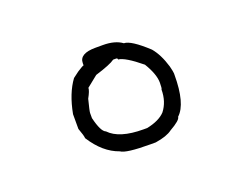

<svg xmlns="http://www.w3.org/2000/svg" viewBox="-57 -1011 614 479"><g transform="rotate(-20 250.0 -771.5)"><path d="M226.6 -908.2H246.1Q278.3 -908.2 296.9 -894.5Q315.4 -894.5 357.4 -855.5Q374.5 -835.4 384.8 -800.8Q388.7 -785.2 388.7 -781.2V-777.3Q388.7 -700.7 361.3 -675.8Q361.3 -667 332 -650.4Q317.9 -639.6 287.1 -634.8H273.4Q208 -634.8 195.3 -644.5Q154.3 -658.7 125 -705.1Q125 -711.4 117.2 -732.4V-771.5Q127 -823.7 150.4 -855.5L166 -867.2Q181.2 -877 183.6 -877V-882.8Q183.6 -908.2 226.6 -908.2ZM158.2 -759.8V-746.1Q167.5 -707.5 179.7 -703.1Q205.6 -675.8 269.5 -675.8H279.3Q312.5 -682.6 328.1 -699.2Q345.7 -721.7 345.7 -753.9Q347.7 -755.4 347.7 -771.5Q347.7 -793.9 328.1 -826.2Q287.1 -859.9 269.5 -861.3Q269.5 -865.2 265.6 -865.2H257.8Q246.1 -856.4 205.1 -843.8L175.8 -820.3Q175.8 -812.5 166 -794.9Q158.2 -764.6 158.2 -759.8Z"/></g></svg>

Font: CEF Fonts CJK Mono
Style: Regular
Weight: 400
Designer: PartyBoss (派对大魔王)
Version: Release 2.25